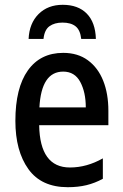

<svg xmlns="http://www.w3.org/2000/svg" viewBox="-20 -769 512 799"><path d="M243 -549Q304 -549 346 -518Q388 -487 409.5 -433Q431 -379 431 -308V-248H143Q146 -72 271 -72Q341 -72 408 -110V-25Q375 -7 340 1.5Q305 10 262 10Q152 10 98 -65.5Q44 -141 44 -266Q44 -403 96 -476Q148 -549 243 -549ZM243 -471Q152 -471 144 -322H337Q337 -385 314 -428Q291 -471 243 -471ZM241 -749Q305 -749 341 -712.5Q377 -676 379 -607H318Q314 -644 294.5 -659.5Q275 -675 240 -675Q207 -675 186 -660Q165 -645 161 -607H99Q102 -672 140.5 -710.5Q179 -749 241 -749Z"/></svg>

Font: Noto Sans Condensed Medium
Style: Regular
Weight: 500
Width: 3
Designer: Monotype Design Team
Foundry: Monotype Imaging Inc.
Version: Version 2.013; ttfautohint (v1.8.4.7-5d5b)